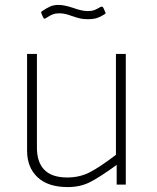

<svg xmlns="http://www.w3.org/2000/svg" viewBox="-20 -751 636 780"><path d="M90 -139V-532H130V-156Q128 -30 253 -30Q303 -30 343.5 -50.5Q384 -71 451 -122V-532H491V-1H454V-81Q385 -31 345.5 -11Q306 9 255 9Q175 9 132.5 -31Q90 -71 90 -139ZM336 -673Q318 -673 305.5 -676Q293 -679 272 -686Q243 -697 222 -697Q206 -697 195.5 -693Q185 -689 177.5 -684Q170 -679 166 -677Q162 -675 160 -675Q158 -675 155 -681L148 -697Q147 -700 147.5 -702Q148 -704 150 -705Q169 -718 183.5 -724.5Q198 -731 218 -731Q241 -731 277 -719Q312 -706 337 -706Q352 -706 362 -709.5Q372 -713 387 -722Q390 -724 394 -724Q397 -724 400 -719L408 -701Q409 -700 409 -698Q409 -695 403 -692Q389 -683 374.5 -678Q360 -673 336 -673Z"/></svg>

Font: Morrison Thin
Style: Regular
Weight: 100
Designer: Pablo Impallari, Rodrigo Fuenzalida (Modified by Dan O. Williams)
Version: Version 0.03;June 6, 2019;FontCreator 11.5.0.2425 64-bit; tt